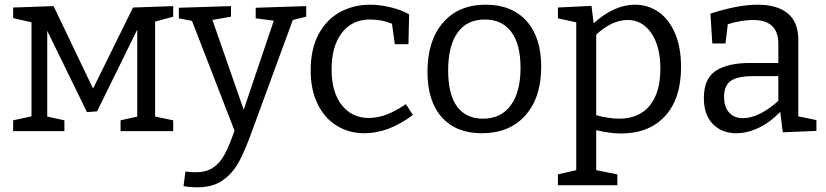

<svg xmlns="http://www.w3.org/2000/svg" viewBox="-20 -558 3513 817"><path d="M717 -532V-487L640 -466V-62L717 -46V0H493V-46L564 -62V-432L393 -84L350 -81L181 -427V-62L254 -46V0H36V-46L114 -63V-463L36 -481V-526L208 -532L376 -181L546 -526Z M1283 -532V-487L1226 -473L1052 1Q1023 82 996.5 131Q970 180 927.5 209.5Q885 239 820 239Q788 239 761 234L769 172Q793 175 812 175Q857 175 886 156Q915 137 935 100.5Q955 64 978 -2L797 -469L741 -480V-525L963 -532V-487L884 -473L1017 -91L1145 -470L1068 -480V-525Z M1737 -69Q1634 9 1530 9Q1465 9 1413 -23Q1361 -55 1331.5 -115.5Q1302 -176 1302 -258Q1302 -351 1336.5 -414Q1371 -477 1428.5 -507.5Q1486 -538 1555 -538Q1596 -538 1642 -527Q1688 -516 1721 -497L1718 -370H1660L1648 -457Q1605 -475 1555 -475Q1478 -475 1434.5 -418Q1391 -361 1391 -263Q1391 -165 1434.5 -110.5Q1478 -56 1549 -56Q1623 -56 1707 -115Z M2283 -274Q2283 -143 2215.5 -67Q2148 9 2030 9Q1921 9 1860 -59Q1799 -127 1799 -253Q1799 -385 1865 -461.5Q1931 -538 2047 -538Q2158 -538 2220.5 -468.5Q2283 -399 2283 -274ZM1887 -258Q1887 -156 1925 -104.5Q1963 -53 2035 -53Q2112 -53 2153.5 -110Q2195 -167 2195 -269Q2195 -370 2155.5 -422.5Q2116 -475 2043 -475Q1967 -475 1927 -419Q1887 -363 1887 -258Z M2878 -273Q2878 -137 2809.5 -63.5Q2741 10 2623 10Q2576 10 2517 -4V166L2607 184V230H2354V184L2432 166V-463L2354 -480V-526L2497 -533L2506 -459Q2594 -538 2681 -538Q2738 -538 2782.5 -507Q2827 -476 2852.5 -416Q2878 -356 2878 -273ZM2790 -265Q2790 -361 2751.5 -417Q2713 -473 2651 -473Q2585 -473 2517 -411V-68Q2570 -53 2614 -53Q2699 -53 2744.5 -108.5Q2790 -164 2790 -265Z M3377 -63 3454 -47V-1L3311 5L3300 -82Q3258 -38 3209 -14.5Q3160 9 3113 9Q3052 9 3013.5 -30Q2975 -69 2975 -141Q2975 -223 3025.5 -256.5Q3076 -290 3171 -290H3292V-372Q3292 -473 3184 -473Q3136 -473 3077 -455L3067 -373H3011L3003 -500Q3120 -538 3204 -538Q3287 -538 3332 -501Q3377 -464 3377 -388ZM3141 -55Q3175 -55 3214.5 -74.5Q3254 -94 3292 -129V-234H3185Q3117 -234 3089 -213.5Q3061 -193 3061 -147Q3061 -102 3083 -78.5Q3105 -55 3141 -55Z"/></svg>

Font: Bitter Pro
Style: Regular
Weight: 400
Designer: Sol Matas, and Bitter project Authors
Foundry: Sol Matas
Version: Version 1.010